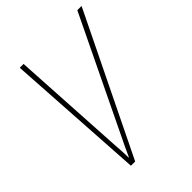

<svg xmlns="http://www.w3.org/2000/svg" viewBox="-205 -821 927 927"><g transform="rotate(-45 258.5 -357.0)"><path d="M140 0H169L517 -714H488L212 -142Q182 -81 162 -36H160Q160 -58 158.5 -82.5Q157 -107 155 -135L121 -714H95Z"/></g></svg>

Font: Noto Sans UI SemiCondensed Thin
Style: Italic
Weight: 250
Width: 4
Italic angle: -12°
Designer: Monotype Design Team
Foundry: Monotype Imaging Inc.
Version: Version 1.901